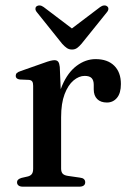

<svg xmlns="http://www.w3.org/2000/svg" viewBox="-20 -701 490 721"><path d="M192.5 -260.5Q192.5 -331 213.5 -380Q234.5 -429 268 -454Q301.5 -479 339 -479Q384 -479 409 -454.2Q434 -429.5 434 -385.5Q434 -351 419.2 -333.5Q404.5 -316 381.5 -316Q358 -316 345 -329Q332 -342 332 -365.5V-382.5Q332 -399.5 324 -407.8Q316 -416 298 -416Q276.5 -416 256 -398.8Q235.5 -381.5 222.5 -347.2Q209.5 -313 209.5 -260.5ZM204.5 -449.5 209.5 -331V-68Q209.5 -55.5 215.2 -49Q221 -42.5 235 -40.5L280 -34Q290 -33 295 -28.5Q300 -24 300 -16.5Q300 -8.5 294.2 -4.2Q288.5 0 277.5 0H66Q55 0 49.5 -4.5Q44 -9 44 -16Q44 -22.5 48.2 -26.5Q52.5 -30.5 61 -33L85 -38.5Q94.5 -41 99.5 -47.5Q104.5 -54 104.5 -67.5V-379Q104.5 -390 101 -395Q97.5 -400 89 -401L54.5 -402.5Q46.5 -403.5 42.8 -407Q39 -410.5 39 -416Q39 -422.5 43.2 -426.8Q47.5 -431 58.5 -434.5L141 -463.5Q160 -470.5 169.5 -472.8Q179 -475 184.5 -475Q194 -475 198.5 -469.2Q203 -463.5 204.5 -449.5ZM270 -579 144 -674.5Q136.5 -680 129.5 -680.5Q122.5 -681 117 -677Q113 -674 113 -667.8Q113 -661.5 119 -654.5L213.5 -536.5Q222.5 -526.5 230.8 -520.8Q239 -515 250.5 -515Q261.5 -515 269.5 -520.8Q277.5 -526.5 286 -536.5L381 -654.5Q387 -661.5 387 -667.8Q387 -674 382.5 -677Q378 -681 370.8 -680.5Q363.5 -680 356 -674.5L230 -579Z"/></svg>

Font: Fraunces 18pt
Style: Regular
Weight: 400
Version: Version 1.000;[b76b70a41]